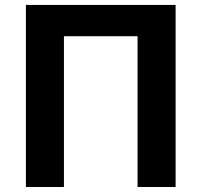

<svg xmlns="http://www.w3.org/2000/svg" viewBox="-20 -747 805 767"><path d="M681.5 -727.3V0H529.5V-602.3H235.4V0H83.5V-727.3Z"/></svg>

Font: InterMG
Style: Bold
Weight: 700
Designer: Rasmus Andersson
Foundry: rsms
Version: Version 3.019;December 26, 2023;FontCreator 15.0.0.2955 64-b